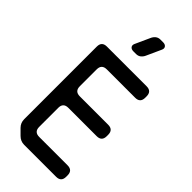

<svg xmlns="http://www.w3.org/2000/svg" viewBox="-296 -1010 1077 1077"><g transform="rotate(45 242.5 -472.0)"><path d="M102 -14Q123 7 151 7H405Q445 7 445 -33V-44Q445 -84 405 -84H180Q140 -84 140 -124V-275Q140 -315 180 -315H405Q445 -315 445 -355V-366Q445 -406 405 -406H180Q140 -406 140 -446V-580Q140 -620 180 -620H405Q445 -620 445 -660V-671Q445 -711 405 -711H90Q50 -711 50 -671V-95Q50 -66 70 -46ZM214 -797H235Q252 -797 263.5 -806.5Q275 -816 281 -830L321 -918Q327 -932 319.5 -941.5Q312 -951 296 -951H275Q258 -951 246.5 -941.5Q235 -932 229 -918L189 -830Q183 -816 190.5 -806.5Q198 -797 214 -797Z"/></g></svg>

Font: WDXL Lubrifont SC
Style: Regular
Weight: 400
Designer: [WDXL Lubrifont] Copyright 2020-2022 (c) NightFurySL2001, Skr-ZERO; [ZCOOL QingKe HuangYou] Copyright 2018-2022 (c) The 
Version: Version 2.001;hotconv 1.1.1;makeotfexe 2.6.0